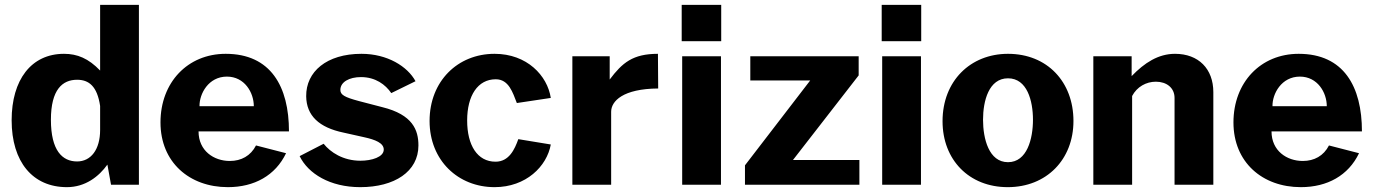

<svg xmlns="http://www.w3.org/2000/svg" viewBox="-20 -762 5662 792"><path d="M256 10C332 10 388 -34 423 -83L438 0H553V-742H393V-471C345 -521 299 -540 244 -540C109 -540 28 -433 28 -266C28 -94 115 10 256 10ZM298 -96C237 -96 190 -141 190 -268C190 -393 238 -433 298 -433C347 -433 381 -406 393 -325V-226C393 -145 355 -96 298 -96Z M799 -220H1172C1172 -405 1097 -540 911 -540C754 -540 642 -422 642 -257C642 -93 761 10 920 10C1029 10 1116 -38 1160 -130L1036 -162C1014 -119 975 -98 928 -98C862 -98 799 -140 799 -220ZM803 -324C802 -375 840 -446 916 -446C989 -446 1027 -380 1027 -324Z M1466 10C1607 10 1706 -54 1706 -162C1706 -225 1683 -289 1557 -320L1461 -345C1401 -361 1384 -371 1384 -391C1384 -424 1421 -444 1469 -444C1529 -444 1570 -413 1594 -378L1694 -427C1661 -488 1578 -540 1471 -540C1327 -540 1242 -466 1243 -365C1244 -285 1296 -236 1397 -215L1482 -196C1528 -186 1563 -172 1563 -145C1563 -114 1513 -99 1467 -99C1395 -99 1343 -134 1315 -169L1216 -118C1251 -46 1341 10 1466 10Z M2020 -540C1868 -540 1752 -427 1752 -263C1752 -100 1870 10 2020 10C2150 10 2236 -76 2252 -166L2118 -188C2103 -146 2080 -95 2024 -95C1949 -95 1907 -163 1907 -265C1907 -368 1951 -435 2025 -435C2079 -435 2095 -380 2112 -337L2252 -358C2238 -450 2154 -540 2020 -540Z M2341 0H2501V-301C2501 -345 2550 -396 2695 -397L2694 -540C2590 -540 2547 -503 2495 -434V-530H2341Z M2955 -742H2792V-592H2955ZM2954 -530H2794V0H2954Z M3053 0H3525V-102H3251L3522 -451V-530H3075V-430H3322L3053 -80Z M3780 -742H3617V-592H3780ZM3779 -530H3619V0H3779Z M4137 10C4297 10 4408 -104 4408 -263C4408 -424 4300 -540 4138 -540C3983 -540 3868 -428 3868 -262C3868 -103 3977 10 4137 10ZM4138 -93C4059 -93 4035 -190 4035 -268C4035 -346 4059 -439 4138 -439C4217 -439 4241 -346 4241 -268C4241 -190 4217 -93 4138 -93Z M4490 0H4650V-366C4670 -404 4708 -425 4748 -425C4792 -425 4825 -400 4825 -358V0H4985V-382C4985 -478 4924 -540 4827 -540C4758 -540 4701 -503 4648 -448V-530H4490Z M5225 -220H5598C5598 -405 5523 -540 5337 -540C5180 -540 5068 -422 5068 -257C5068 -93 5187 10 5346 10C5455 10 5542 -38 5586 -130L5462 -162C5440 -119 5401 -98 5354 -98C5288 -98 5225 -140 5225 -220ZM5229 -324C5228 -375 5266 -446 5342 -446C5415 -446 5453 -380 5453 -324Z"/></svg>

Font: 18Franklin
Style: Bold
Weight: 700
Designer: Pablo Impallari, Rodrigo Fuenzalida (Modified by Dan O. Williams)
Version: Version 0.025;PS 000.025;hotconv 1.0.88;makeotf.lib2.5.64775